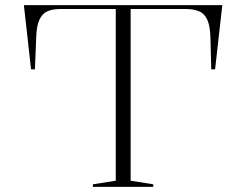

<svg xmlns="http://www.w3.org/2000/svg" viewBox="-20 -728 959 748"><path d="M342 0V-10L431 -24V-693H217Q185 -693 164.5 -684Q144 -675 133 -650Q122 -625 121 -580L116 -458H101L73 -708H846L818 -458H803L800 -576Q799 -624 788.5 -649Q778 -674 756.5 -683.5Q735 -693 703 -693H489V-24L577 -10V0Z"/></svg>

Font: Kalnia SemiExpanded ExtraLight
Style: Regular
Weight: 250
Width: 6
Designer: Frida Medrano
Foundry: Frida Medrano
Version: Version 1.105